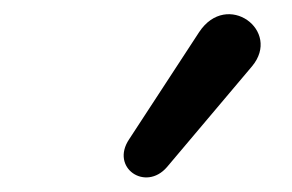

<svg xmlns="http://www.w3.org/2000/svg" viewBox="-20 -792 409 269"><path d="M214 -558 333 -699C375 -749 298 -806 259 -747L161 -597C134 -557 184 -523 214 -558Z"/></svg>

Font: SN Pro Semibold
Style: Italic
Weight: 600
Italic angle: -9°
Designer: Tobias Whetton
Foundry: Supernotes
Version: Version 1.001;Glyphs 3.2 (3249)